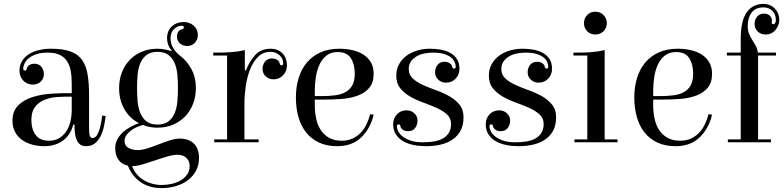

<svg xmlns="http://www.w3.org/2000/svg" viewBox="-20 -730 4022 985"><path d="M241 -480Q303 -480 341.5 -466Q380 -452 401 -422.5Q422 -393 429.5 -347.5Q437 -302 437 -240V-63Q437 -46 440.5 -34Q444 -22 455 -22Q474 -22 486.5 -55Q499 -88 504 -137L522 -135Q519 -108 513 -80.5Q507 -53 495.5 -30.5Q484 -8 466 6Q448 20 421 20Q401 20 389.5 10Q378 0 372 -15.5Q366 -31 364 -51Q362 -71 362 -91H356Q342 -37 302.5 -8.5Q263 20 208 20Q175 20 145.5 12Q116 4 93.5 -12Q71 -28 57.5 -52.5Q44 -77 44 -110Q44 -160 73 -189Q102 -218 146.5 -232Q191 -246 244.5 -249.5Q298 -253 348 -252V-301Q348 -338 342.5 -367.5Q337 -397 323 -417.5Q309 -438 285.5 -449Q262 -460 225 -460Q189 -460 165 -451.5Q141 -443 126 -430Q111 -417 105 -402.5Q99 -388 99 -377Q99 -372 102 -370Q105 -368 108 -368Q116 -368 117 -377Q119 -388 129.5 -395.5Q140 -403 157 -403Q180 -403 192.5 -387Q205 -371 205 -349Q205 -326 188.5 -311Q172 -296 149 -296Q119 -296 99.5 -316.5Q80 -337 80 -367Q80 -397 94 -418.5Q108 -440 130.5 -453.5Q153 -467 182 -473.5Q211 -480 241 -480ZM348 -234Q308 -235 270.5 -232Q233 -229 204 -216Q175 -203 158 -179Q141 -155 141 -114Q141 -67 163 -37.5Q185 -8 232 -8Q262 -8 284 -21.5Q306 -35 320.5 -57Q335 -79 341.5 -108Q348 -137 348 -167Z M913 -598Q891 -598 873 -581Q855 -564 855 -533Q855 -507 868 -484.5Q881 -462 902 -446Q940 -417 962.5 -374.5Q985 -332 985 -278Q985 -235 970.5 -197.5Q956 -160 930 -133Q904 -106 868 -90.5Q832 -75 788 -75Q747 -75 713 -89Q698 -85 681 -77.5Q664 -70 650.5 -59.5Q637 -49 628 -36Q619 -23 619 -8Q619 18 639.5 29Q660 40 686 40Q709 40 737 31Q765 22 794 10.5Q823 -1 851.5 -10Q880 -19 902 -19Q949 -19 975 7Q1001 33 1001 80Q1001 118 985 147Q969 176 942.5 195.5Q916 215 881.5 225Q847 235 809 235Q747 235 702.5 205Q658 175 636 120Q604 113 587.5 89.5Q571 66 571 30Q571 6 581.5 -14Q592 -34 609 -50Q626 -66 648 -78Q670 -90 693 -98Q645 -123 618 -170Q591 -217 591 -278Q591 -322 605.5 -359Q620 -396 646 -423Q672 -450 708.5 -465Q745 -480 788 -480Q807 -480 824.5 -476.5Q842 -473 859 -468L861 -470Q849 -484 843 -500Q837 -516 837 -533Q837 -572 861.5 -594.5Q886 -617 924 -617Q953 -617 974 -598Q995 -579 995 -550Q995 -527 979.5 -510.5Q964 -494 941 -494Q919 -494 903.5 -507Q888 -520 888 -542Q888 -559 895.5 -568.5Q903 -578 914 -580Q923 -582 923 -589Q923 -598 913 -598ZM893 -278Q893 -313 890 -346.5Q887 -380 876 -406Q865 -432 844 -448Q823 -464 788 -464Q753 -464 732 -448Q711 -432 700 -406Q689 -380 686 -346.5Q683 -313 683 -278Q683 -243 686 -209.5Q689 -176 700 -149.5Q711 -123 732 -107Q753 -91 788 -91Q823 -91 844 -107Q865 -123 876 -149.5Q887 -176 890 -209.5Q893 -243 893 -278ZM658 122Q666 145 681 163Q696 181 716.5 193.5Q737 206 761 212.5Q785 219 809 219Q834 219 859.5 213.5Q885 208 906 196Q927 184 940 165.5Q953 147 953 122Q953 95 935.5 79.5Q918 64 891 64Q869 64 838 73Q807 82 775 93Q743 104 712.5 113Q682 122 659 122Z M1433 -404Q1433 -430 1413.5 -447Q1394 -464 1368 -464Q1329 -464 1303 -437.5Q1277 -411 1262 -371.5Q1247 -332 1240.5 -286Q1234 -240 1234 -201V-15H1307V0H1079V-15H1145V-445H1074V-460H1095Q1131 -460 1166 -462.5Q1201 -465 1236 -473V-369H1242Q1259 -415 1289 -447.5Q1319 -480 1368 -480Q1405 -480 1428.5 -457Q1452 -434 1452 -394Q1452 -365 1432.5 -344Q1413 -323 1383 -323Q1360 -323 1343.5 -338Q1327 -353 1327 -376Q1327 -398 1339.5 -414Q1352 -430 1375 -430Q1392 -430 1402.5 -422.5Q1413 -415 1415 -404Q1417 -395 1424 -395Q1427 -395 1430 -397Q1433 -399 1433 -404Z M1721 -480Q1755 -480 1787 -473Q1819 -466 1843.5 -450.5Q1868 -435 1882.5 -410.5Q1897 -386 1897 -352Q1897 -306 1874.5 -279.5Q1852 -253 1815.5 -239.5Q1779 -226 1733.5 -222.5Q1688 -219 1642 -219H1595V-190Q1595 -153 1602.5 -119.5Q1610 -86 1626.5 -61.5Q1643 -37 1669.5 -22.5Q1696 -8 1733 -8Q1764 -8 1788 -19Q1812 -30 1830 -48.5Q1848 -67 1860 -92Q1872 -117 1879 -144L1897 -142Q1881 -72 1834 -26Q1787 20 1710 20Q1656 20 1616 1Q1576 -18 1550 -51Q1524 -84 1511 -130Q1498 -176 1498 -230Q1498 -285 1512.5 -331Q1527 -377 1555 -410Q1583 -443 1624.5 -461.5Q1666 -480 1721 -480ZM1630 -237Q1667 -237 1698.5 -241Q1730 -245 1752.5 -257.5Q1775 -270 1787.5 -292.5Q1800 -315 1800 -352Q1800 -400 1780 -431.5Q1760 -463 1712 -463Q1678 -463 1655 -445Q1632 -427 1619 -398.5Q1606 -370 1600.5 -335Q1595 -300 1595 -265V-237Z M2185 -480Q2215 -480 2242.5 -475Q2270 -470 2291 -458Q2312 -446 2324.5 -426.5Q2337 -407 2337 -377Q2337 -347 2317.5 -326.5Q2298 -306 2268 -306Q2245 -306 2228.5 -321Q2212 -336 2212 -359Q2212 -381 2224.5 -397Q2237 -413 2260 -413Q2277 -413 2287.5 -405.5Q2298 -398 2300 -387Q2302 -378 2309 -378Q2312 -378 2315 -380Q2318 -382 2318 -387Q2318 -398 2312.5 -411Q2307 -424 2294 -435Q2281 -446 2258.5 -453Q2236 -460 2201 -460Q2179 -460 2156.5 -455.5Q2134 -451 2116.5 -440.5Q2099 -430 2088 -414.5Q2077 -399 2077 -376Q2077 -346 2098 -327Q2119 -308 2150 -294Q2181 -280 2217.5 -267Q2254 -254 2285 -236.5Q2316 -219 2337 -193.5Q2358 -168 2358 -128Q2358 -88 2343 -60Q2328 -32 2301.5 -14Q2275 4 2240 12Q2205 20 2165 20Q2133 20 2102.5 14Q2072 8 2048.5 -5.5Q2025 -19 2011 -40.5Q1997 -62 1997 -93Q1997 -123 2016.5 -143.5Q2036 -164 2066 -164Q2089 -164 2105.5 -149Q2122 -134 2122 -111Q2122 -89 2109.5 -73Q2097 -57 2074 -57Q2057 -57 2046.5 -64.5Q2036 -72 2034 -83Q2033 -92 2025 -92Q2022 -92 2019 -90Q2016 -88 2016 -83Q2016 -71 2023 -56.5Q2030 -42 2046 -29.5Q2062 -17 2087 -8.5Q2112 0 2149 0Q2178 0 2204 -4Q2230 -8 2250 -18.5Q2270 -29 2282 -47.5Q2294 -66 2294 -94Q2294 -124 2273 -143Q2252 -162 2221 -176Q2190 -190 2153.5 -203Q2117 -216 2086 -233.5Q2055 -251 2034 -276.5Q2013 -302 2013 -342Q2013 -375 2027.5 -401Q2042 -427 2066 -444.5Q2090 -462 2121 -471Q2152 -480 2185 -480Z M2660 -480Q2690 -480 2717.5 -475Q2745 -470 2766 -458Q2787 -446 2799.5 -426.5Q2812 -407 2812 -377Q2812 -347 2792.5 -326.5Q2773 -306 2743 -306Q2720 -306 2703.5 -321Q2687 -336 2687 -359Q2687 -381 2699.5 -397Q2712 -413 2735 -413Q2752 -413 2762.5 -405.5Q2773 -398 2775 -387Q2777 -378 2784 -378Q2787 -378 2790 -380Q2793 -382 2793 -387Q2793 -398 2787.5 -411Q2782 -424 2769 -435Q2756 -446 2733.5 -453Q2711 -460 2676 -460Q2654 -460 2631.5 -455.5Q2609 -451 2591.5 -440.5Q2574 -430 2563 -414.5Q2552 -399 2552 -376Q2552 -346 2573 -327Q2594 -308 2625 -294Q2656 -280 2692.5 -267Q2729 -254 2760 -236.5Q2791 -219 2812 -193.5Q2833 -168 2833 -128Q2833 -88 2818 -60Q2803 -32 2776.5 -14Q2750 4 2715 12Q2680 20 2640 20Q2608 20 2577.5 14Q2547 8 2523.5 -5.5Q2500 -19 2486 -40.5Q2472 -62 2472 -93Q2472 -123 2491.5 -143.5Q2511 -164 2541 -164Q2564 -164 2580.5 -149Q2597 -134 2597 -111Q2597 -89 2584.5 -73Q2572 -57 2549 -57Q2532 -57 2521.5 -64.5Q2511 -72 2509 -83Q2508 -92 2500 -92Q2497 -92 2494 -90Q2491 -88 2491 -83Q2491 -71 2498 -56.5Q2505 -42 2521 -29.5Q2537 -17 2562 -8.5Q2587 0 2624 0Q2653 0 2679 -4Q2705 -8 2725 -18.5Q2745 -29 2757 -47.5Q2769 -66 2769 -94Q2769 -124 2748 -143Q2727 -162 2696 -176Q2665 -190 2628.5 -203Q2592 -216 2561 -233.5Q2530 -251 2509 -276.5Q2488 -302 2488 -342Q2488 -375 2502.5 -401Q2517 -427 2541 -444.5Q2565 -462 2596 -471Q2627 -480 2660 -480Z M3082 -15H3148V0H2927V-15H2993V-445H2922V-460H2943Q2979 -460 3013 -462.5Q3047 -465 3082 -473ZM2976 -611Q2976 -636 2992.5 -653Q3009 -670 3034 -670Q3059 -670 3076 -653Q3093 -636 3093 -611Q3093 -586 3076 -569.5Q3059 -553 3034 -553Q3009 -553 2992.5 -569.5Q2976 -586 2976 -611Z M3457 -480Q3491 -480 3523 -473Q3555 -466 3579.5 -450.5Q3604 -435 3618.5 -410.5Q3633 -386 3633 -352Q3633 -306 3610.5 -279.5Q3588 -253 3551.5 -239.5Q3515 -226 3469.5 -222.5Q3424 -219 3378 -219H3331V-190Q3331 -153 3338.5 -119.5Q3346 -86 3362.5 -61.5Q3379 -37 3405.5 -22.5Q3432 -8 3469 -8Q3500 -8 3524 -19Q3548 -30 3566 -48.5Q3584 -67 3596 -92Q3608 -117 3615 -144L3633 -142Q3617 -72 3570 -26Q3523 20 3446 20Q3392 20 3352 1Q3312 -18 3286 -51Q3260 -84 3247 -130Q3234 -176 3234 -230Q3234 -285 3248.5 -331Q3263 -377 3291 -410Q3319 -443 3360.5 -461.5Q3402 -480 3457 -480ZM3366 -237Q3403 -237 3434.5 -241Q3466 -245 3488.5 -257.5Q3511 -270 3523.5 -292.5Q3536 -315 3536 -352Q3536 -400 3516 -431.5Q3496 -463 3448 -463Q3414 -463 3391 -445Q3368 -427 3355 -398.5Q3342 -370 3336.5 -335Q3331 -300 3331 -265V-237Z M3897 -692Q3855 -692 3835.5 -665Q3816 -638 3816 -597Q3816 -573 3823 -556.5Q3830 -540 3839 -525.5Q3848 -511 3856.5 -496Q3865 -481 3868 -460H3961V-445H3869V-15H3935V0H3714V-15H3780V-445H3709V-460H3780V-528Q3780 -624 3811 -667Q3842 -710 3896 -710Q3932 -710 3955 -686Q3978 -662 3978 -629Q3978 -600 3958.5 -576.5Q3939 -553 3909 -553Q3883 -553 3867 -568.5Q3851 -584 3851 -608Q3851 -628 3863.5 -644Q3876 -660 3899 -660Q3919 -660 3929.5 -649.5Q3940 -639 3940 -625Q3940 -623 3939.5 -620Q3939 -617 3939 -614Q3939 -606 3947 -606Q3955 -606 3958 -615Q3960 -619 3960 -623Q3960 -627 3960 -631Q3960 -656 3942.5 -674Q3925 -692 3897 -692Z"/></svg>

Font: Elsie
Style: Regular
Weight: 400
Designer: Alejandro Inler
Foundry: Alejandro Inler
Version: 1.001